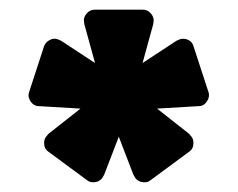

<svg xmlns="http://www.w3.org/2000/svg" viewBox="-20 -750 490 396"><path d="M344 -666 351 -669Q353 -670 358 -670Q365 -670 371 -666Q377 -662 379 -655L410 -560Q411 -558 411 -554Q411 -547 406.5 -540.5Q402 -534 396 -532Q395 -532 393.5 -531.5Q392 -531 388 -531L304 -526L370 -474L375 -468Q379 -463 379 -455Q379 -443 370 -437L290 -378Q285 -374 278 -374Q266 -374 259 -383L255 -390L225 -468L195 -390L191 -383Q184 -374 172 -374Q165 -374 160 -378L80 -437Q71 -443 71 -455Q71 -463 75 -468L80 -474L146 -526L62 -531Q58 -531 56.5 -531.5Q55 -532 54 -532Q46 -535 41.5 -543.5Q37 -552 40 -560L71 -655Q74 -663 82.5 -667.5Q91 -672 99 -669L106 -666L176 -620L154 -700L153 -708Q153 -716 159.5 -723Q166 -730 175 -730H275Q284 -730 290.5 -723Q297 -716 297 -708L296 -700L274 -620Z"/></svg>

Font: Hezaedrus
Style: Bold
Weight: 700
Designer: Hubert & Fischer
Foundry: Hubert & Fischer
Version: Version 1.10;September 3, 2019;FontCreator 11.5.0.2425 64-bi